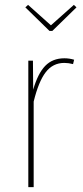

<svg xmlns="http://www.w3.org/2000/svg" viewBox="-20 -768 339 788"><path d="M194.8 -641.1H183.1L84 -737.8L95.2 -748L189 -664.1L283.2 -748L293.9 -737.8ZM116.2 -399.9Q135.3 -466.3 165.5 -497.6Q195.8 -528.8 244.1 -528.8Q264.6 -528.8 284.2 -522.9L279.8 -504.9Q261.2 -509.8 244.1 -509.8Q196.8 -509.8 167.5 -471.4Q138.2 -433.1 118.2 -351.1V0H96.2V-519H115.2Z"/></svg>

Font: Fira Sans Compressed Thin
Style: Regular
Weight: 100
Width: 1
Designer: Carrois Corporate & Edenspiekermann AG
Foundry: Carrois Corporate GbR & Edenspiekermann AG
Version: Version 4.203;PS 004.203;hotconv 1.0.88;makeotf.lib2.5.64775